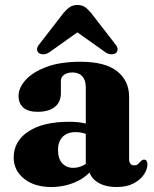

<svg xmlns="http://www.w3.org/2000/svg" viewBox="-20 -738 620 771"><path d="M337 -66V-76.5L324.5 -78V-389Q324.5 -416 310.5 -431.5Q296.5 -447 271.5 -447Q250 -447 237.2 -437.5Q224.5 -428 224.5 -413.5V-364Q224.5 -328 200 -308.5Q175.5 -289 131 -289Q93 -289 73.8 -305.8Q54.5 -322.5 54.5 -353Q54.5 -385 82.5 -416.5Q110.5 -448 165.8 -469Q221 -490 303.5 -490Q402 -490 450.2 -452Q498.5 -414 498.5 -348.5V-99Q498.5 -87 503.8 -80.5Q509 -74 519 -74Q529 -74 534.2 -79Q539.5 -84 544 -89Q547 -92 550.2 -94.5Q553.5 -97 558 -97Q565.5 -97 568.8 -91.8Q572 -86.5 572 -78Q572 -58.5 558.2 -37.5Q544.5 -16.5 517 -1.8Q489.5 13 448.5 13Q398.5 13 367.8 -8.8Q337 -30.5 337 -66ZM35 -105.5Q35 -171 93.8 -210Q152.5 -249 258.5 -249Q289.5 -249 313.5 -244.2Q337.5 -239.5 354 -231L340 -193.5Q326.5 -200.5 313 -204Q299.5 -207.5 283.5 -207.5Q250.5 -207.5 231.8 -188.8Q213 -170 213 -135.5Q213 -100.5 230 -82.2Q247 -64 274 -64Q294.5 -64 313.5 -73.5Q332.5 -83 344 -98.5L355.5 -64.5Q329.5 -27.5 283.8 -7.2Q238 13 186 13Q118.5 13 76.8 -20.2Q35 -53.5 35 -105.5ZM330 -636H251.5L403.5 -528Q415.5 -520 427.2 -520Q439 -520 446 -525.5Q452 -531 452.2 -540.2Q452.5 -549.5 443 -560.5L345 -687Q332.5 -702 320.5 -710Q308.5 -718 291 -718Q273.5 -718 261.2 -710Q249 -702 236 -687L138 -560.5Q128.5 -549.5 128.8 -540.2Q129 -531 135.5 -525.5Q143 -520 154.5 -520Q166 -520 178 -528Z"/></svg>

Font: Fraunces
Style: Bold
Weight: 700
Version: Version 1.000;[b76b70a41]